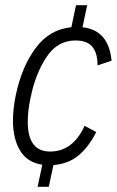

<svg xmlns="http://www.w3.org/2000/svg" viewBox="-20 -626 450 740"><path d="M98 -250Q87 -201 87 -156Q87 -42 173 -42Q261 -42 306 -141L351 -117Q321 -58 281.5 -26Q242 6 186 10L168 94H125L143 9Q85 0 57.5 -45.5Q30 -91 30 -161Q30 -207 41 -260Q64 -369 117.5 -441Q171 -513 255 -521L273 -606H316L298 -521Q399 -510 410 -392L356 -374Q356 -421 336 -445.5Q316 -470 271 -470Q201 -470 158.5 -405Q116 -340 98 -250Z"/></svg>

Font: Decalotype Light Italic
Style: Regular
Weight: 300
Italic angle: -12°
Designer: Alfredo Marco Pradil
Foundry: Alfredo Marco Pradil
Version: Version 1.0